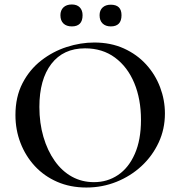

<svg xmlns="http://www.w3.org/2000/svg" viewBox="-20 -826 806 858"><path d="M366 12Q294 12 235.5 -13.5Q177 -39 135.5 -84Q94 -129 71.5 -187.5Q49 -246 49 -312Q49 -393 80.5 -454Q112 -515 164 -555.5Q216 -596 278 -616Q340 -636 401 -636Q475 -636 533.5 -609.5Q592 -583 633 -538Q674 -493 695.5 -436Q717 -379 717 -319Q717 -249 689 -189Q661 -129 612.5 -84Q564 -39 500.5 -13.5Q437 12 366 12ZM400 -12Q460 -12 507.5 -44Q555 -76 582.5 -138.5Q610 -201 610 -290Q610 -383 580 -455Q550 -527 494 -568.5Q438 -610 360 -610Q263 -610 209.5 -540.5Q156 -471 156 -348Q156 -276 174 -214.5Q192 -153 224.5 -107Q257 -61 301.5 -36.5Q346 -12 400 -12ZM301 -708Q277 -708 263.5 -721Q250 -734 250 -758Q250 -780 263.5 -793Q277 -806 301 -806Q324 -806 336.5 -793Q349 -780 349 -758Q349 -708 301 -708ZM475 -708Q452 -708 438.5 -721Q425 -734 425 -758Q425 -780 438.5 -792.5Q452 -805 475 -805Q523 -805 523 -758Q523 -708 475 -708Z"/></svg>

Font: Cormorant Infant Light SemiBold
Style: Regular
Weight: 600
Version: Version 4.001